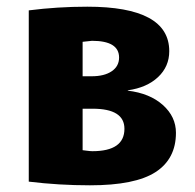

<svg xmlns="http://www.w3.org/2000/svg" viewBox="-20 -547 582 574"><path d="M227 -98Q228 -98 239 -96.5Q250 -95 256 -95Q352 -95 352 -162Q352 -222 257 -222H227ZM227 -319H254Q292 -319 314 -334Q336 -349 336 -375Q336 -425 255 -425Q254 -425 227 -422ZM506 -150Q506 -72 445 -32.5Q384 7 249 7Q156 7 66 -4V-516Q152 -527 241 -527Q486 -527 486 -394Q486 -348 452.5 -316.5Q419 -285 362 -277V-276Q428 -268 467 -233Q506 -198 506 -150Z"/></svg>

Font: Mplus 1p ExtraBold
Style: Regular
Weight: 800
Version: Version 1.061